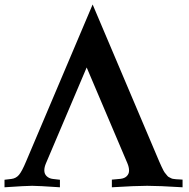

<svg xmlns="http://www.w3.org/2000/svg" viewBox="-24 -812 819 834"><path d="M236.3 -31.2V1.5Q141.1 -4.9 115.7 -4.9Q89.8 -4.9 -4.4 1.5V-31.2L25.4 -34.7Q45.4 -37.1 58.3 -52.2Q71.3 -67.4 89.4 -110.8L378.4 -792.5L667.5 -110.8Q672.9 -98.1 677.5 -88.6Q682.1 -79.1 686 -71.3Q689.9 -63.5 695.1 -57.9Q700.2 -52.2 702.9 -48.3Q705.6 -44.4 711.7 -41.7Q717.8 -39.1 720.2 -37.4Q722.7 -35.6 730.5 -34.7Q738.3 -33.7 741.2 -33.4Q744.1 -33.2 754.4 -32.7Q764.6 -32.2 769 -31.7V1.5Q665.5 -4.9 615.2 -4.9Q565.4 -4.9 461.9 1.5V-31.7L500 -35.2H499.5Q517.1 -37.1 526.9 -47.1Q536.6 -57.1 536.6 -70.8Q536.6 -85.9 529.3 -103L352.5 -519Q309.6 -418.5 175.8 -103Q168.5 -86.4 168.5 -71.8Q168.5 -56.2 179 -46.4Q189.5 -36.6 205.6 -34.7Z"/></svg>

Font: Flanker
Style: Bold
Weight: 700
Designer: Flanker
Foundry: Flanker
Version: Version 2.021